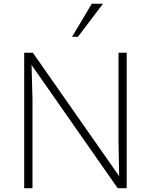

<svg xmlns="http://www.w3.org/2000/svg" viewBox="-20 -987 791 1007"><path d="M106.9 0V-710.4H152.3L605 -63L601.6 -243.2V-710.4H644.5V0H597.2L145.5 -646.5L150.4 -467.8V0ZM357.9 -793.9 461.4 -967.3H520L388.7 -793.9Z"/></svg>

Font: Comme Thin
Style: Regular
Weight: 250
Version: Version 1.000;gftools[0.9.27]